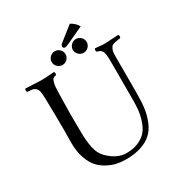

<svg xmlns="http://www.w3.org/2000/svg" viewBox="-198 -987 1063 1133"><g transform="rotate(-30 334.0 -420.0)"><path d="M252 -674.1Q237.8 -688 237.8 -707Q237.8 -726.1 252 -740Q266.1 -753.9 285.2 -753.9Q304.2 -753.9 318.1 -740Q332 -726.1 332 -707Q332 -688 318.1 -674.1Q304.2 -660.2 285.2 -660.2Q266.1 -660.2 252 -674.1ZM396 -674.1Q381.8 -688 381.8 -707Q381.8 -726.1 396 -740Q410.2 -753.9 429.2 -753.9Q448.2 -753.9 462.2 -740Q476.1 -726.1 476.1 -707Q476.1 -688 462.2 -674.1Q448.2 -660.2 429.2 -660.2Q410.2 -660.2 396 -674.1ZM180.7 -269Q180.7 -205.1 190.7 -156.2Q200.7 -107.4 233.4 -76.2Q290.5 -21 352.5 -21Q401.4 -21 437 -37.4Q472.7 -53.7 492.2 -78.1Q511.7 -102.5 523.4 -138.9Q535.2 -175.3 538.3 -206.8Q541.5 -238.3 541.5 -276.9V-536.1Q541.5 -565.9 539.1 -584Q536.6 -602.1 529.3 -610.6Q522 -619.1 517.1 -621.3Q512.2 -623.5 499.5 -627Q495.1 -631.3 495.1 -638.4Q495.1 -645.5 499.5 -649.9Q546.9 -645 560.5 -645Q579.6 -645 606.4 -647.2Q633.3 -649.4 657.7 -649.9Q662.1 -645.5 662.1 -638.4Q662.1 -631.3 657.7 -627Q638.2 -624.5 630.6 -623.5Q623 -622.6 611.3 -618.9Q599.6 -615.2 595.9 -610.1Q592.3 -605 587.4 -595Q582.5 -585 581.5 -571Q580.6 -557.1 580.6 -536.1V-294.9Q580.6 -237.8 574.5 -194.3Q568.4 -150.9 551.8 -111.1Q535.2 -71.3 507.8 -45.7Q480.5 -20 436 -5.1Q391.6 9.8 331.5 9.8Q301.3 9.8 272.5 4.2Q243.7 -1.5 211.2 -18.1Q178.7 -34.7 154.8 -61Q130.9 -87.4 115.2 -132.6Q99.6 -177.7 99.6 -235.8Q99.6 -249.5 99.9 -262Q100.1 -274.4 100.3 -288.6Q100.6 -302.7 100.6 -320.8Q100.6 -411.1 97.7 -536.1Q96.7 -568.4 94 -585.2Q91.3 -602.1 81.8 -611.6Q72.3 -621.1 61 -623.3Q49.8 -625.5 25.4 -627Q21 -631.3 21 -638.4Q21 -645.5 25.4 -649.9Q38.6 -649.4 76.4 -647.2Q114.3 -645 139.6 -645Q158.2 -645 188 -647.5Q217.8 -649.9 219.7 -649.9Q224.1 -645.5 224.1 -638.4Q224.1 -631.3 219.7 -627Q207.5 -625.5 200.9 -620.8Q194.3 -616.2 189 -595.9Q183.6 -575.7 182.6 -536.1Q180.2 -452.1 179.7 -382.8Q179.7 -367.7 180.2 -329.3Q180.7 -291 180.7 -269ZM443.4 -850.1Q460 -841.3 471.9 -829.8Q483.9 -818.4 491.2 -804.2L380.4 -752.9Q358.9 -742.2 348.1 -742.7Q343.3 -742.7 339.8 -746.6Q336.4 -750.5 336.4 -755.9Q336.4 -765.1 348.1 -774.4Z"/></g></svg>

Font: Linux Libertine Display
Style: Regular
Weight: 400
Designer: Philipp H. Poll
Foundry: Philipp H. Poll
Version: Version 5.0.9